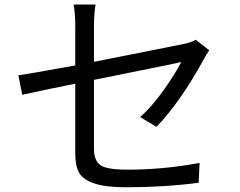

<svg xmlns="http://www.w3.org/2000/svg" viewBox="-20 -793 1040 831"><path d="M657.2 -244.1 586.9 -286.1Q638.7 -333 688 -402.3Q737.3 -471.7 764.6 -524.4Q757.8 -522.5 705.1 -511.7Q652.3 -501 553.2 -481Q454.1 -460.9 386.7 -447.3V-150.4Q386.7 -96.7 415.5 -77.6Q444.3 -58.6 532.2 -58.6Q686.5 -58.6 843.8 -87.9L839.8 -2Q691.4 17.6 526.4 17.6Q435.5 17.6 386.7 0.5Q337.9 -16.6 321.8 -46.4Q305.7 -76.2 305.7 -128.9V-430.7Q206.1 -411.1 76.2 -382.8L59.6 -466.8Q100.6 -472.7 305.7 -509.8V-680.7Q305.7 -732.4 298.8 -773.4H393.6Q386.7 -732.4 386.7 -680.7V-525.4Q673.8 -582 774.4 -602.5Q807.6 -609.4 827.1 -621.1L885.7 -575.2Q873 -557.6 861.3 -535.2Q758.8 -348.6 657.2 -244.1Z"/></svg>

Font: Gen Shin Gothic Monospace Regular
Style: Regular
Weight: 400
Designer: [Source Han Sans]
Ryoko NISHIZUKA  (kana & ideographs); Paul D. Hunt (Latin, Greek & Cyrillic); Wenlong ZHANG  (bopomofo
Version: Version 1.002.20150607